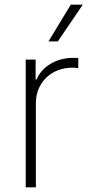

<svg xmlns="http://www.w3.org/2000/svg" viewBox="-20 -800 381 820"><path d="M89.8 0H133.2V-359.4C133.2 -447.4 198.9 -511 289.8 -511C301.1 -511 308.6 -509.6 314.3 -508.9V-552.6C307.5 -552.9 300.1 -552.9 292.3 -552.9C220.2 -552.9 159.4 -516 136 -460.2H132.1V-545.5H89.8ZM187.1 -623.2H226.9L333.8 -780.2H282.3Z"/></svg>

Font: Karasuma Gothic
Style: Thin
Weight: 200
Designer: Rasmus Andersson / Ryoko Ishizuka
Foundry: rsms
Version: Version 1.00